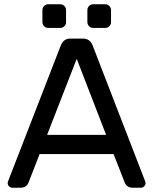

<svg xmlns="http://www.w3.org/2000/svg" viewBox="-20 -881 720 901"><path d="M166 -158 114 -25Q105 0 75 0H38Q29 0 22.5 -6.5Q16 -13 16 -22Q16 -27 20 -36L265 -667Q278 -700 310 -700H370Q402 -700 415 -667L659 -36Q663 -27 663 -22Q663 -13 656.5 -6.5Q650 0 641 0H604Q574 0 565 -25L513 -158ZM478 -248 340 -605 201 -248ZM263 -750H206Q195 -750 187 -758Q179 -766 179 -777V-834Q179 -845 187 -853Q195 -861 206 -861H263Q274 -861 282 -853Q290 -845 290 -834V-777Q290 -766 282 -758Q274 -750 263 -750ZM474 -750H417Q406 -750 398 -758Q390 -766 390 -777V-834Q390 -845 398 -853Q406 -861 417 -861H474Q485 -861 493 -853Q501 -845 501 -834V-777Q501 -766 493 -758Q485 -750 474 -750Z"/></svg>

Font: Rubik
Style: Regular
Weight: 400
Designer: Hubert & Fischer
Foundry: Hubert & Fischer
Version: Version 1.100